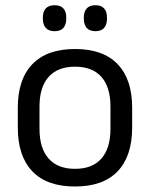

<svg xmlns="http://www.w3.org/2000/svg" viewBox="-20 -684 560 717"><path d="M260 12.5Q155 12.5 100.8 -44.2Q46.5 -101 46.5 -207.5V-282Q46.5 -388 101 -444.5Q155.5 -501 260 -501Q365 -501 419.2 -444.5Q473.5 -388 473.5 -282V-207.5Q473.5 -101 419.2 -44.2Q365 12.5 260 12.5ZM260 -53.5Q325 -53.5 358.8 -92Q392.5 -130.5 392.5 -203V-286.5Q392.5 -358.5 358.8 -396.8Q325 -435 260 -435Q195.5 -435 161.5 -396.8Q127.5 -358.5 127.5 -286.5V-203Q127.5 -130.5 161.5 -92Q195.5 -53.5 260 -53.5ZM183.5 -567.5Q162 -567.5 151 -579.8Q140 -592 140 -614.5V-618Q140 -640.5 151 -652.5Q162 -664.5 183.5 -664.5Q206 -664.5 216.8 -652.5Q227.5 -640.5 227.5 -618V-614.5Q227.5 -592 216.8 -579.8Q206 -567.5 183.5 -567.5ZM336.5 -567.5Q314.5 -567.5 303.8 -579.8Q293 -592 293 -614.5V-618Q293 -640.5 303.8 -652.5Q314.5 -664.5 336.5 -664.5Q358 -664.5 368.8 -652.5Q379.5 -640.5 379.5 -618V-614.5Q379.5 -592 368.8 -579.8Q358 -567.5 336.5 -567.5Z"/></svg>

Font: Anek Bangla Medium
Style: Regular
Weight: 400
Version: Version 1.003